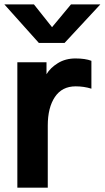

<svg xmlns="http://www.w3.org/2000/svg" viewBox="-20 -861 480 881"><path d="M59.6 0V-575.2H193.4V-520.5Q210.9 -549.8 245.6 -571.3Q280.3 -592.8 326.2 -592.8Q371.1 -592.8 399.4 -582V-454.1Q365.2 -464.8 327.1 -464.8Q264.6 -464.8 231.9 -416Q199.2 -367.2 199.2 -285.2V0ZM0 -840.8H135.7L218.8 -736.3L305.7 -840.8H440.4L276.4 -664.1H158.2Z"/></svg>

Font: Gothic A1 ExtraBold
Style: Regular
Weight: 800
Designer: HanYang I&C Co.,Ltd.
Foundry: HanYang I&C Co.,Ltd.
Version: Version 2.50